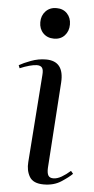

<svg xmlns="http://www.w3.org/2000/svg" viewBox="-55 -786 407 833"><g transform="rotate(5 149.0 -369.5)"><path d="M92 -686Q92 -715 110 -734Q128 -753 157 -753Q186 -753 203.5 -734.5Q221 -716 221 -687Q221 -658 203.5 -639Q186 -620 157 -620Q128 -620 110 -638.5Q92 -657 92 -686ZM121 -458Q123 -481 116.5 -490Q110 -499 94 -499Q81 -499 61 -493.5Q41 -488 20 -479L15 -492Q34 -503 66 -515Q98 -527 131 -527Q211 -527 205 -433L180 -59Q179 -37 185 -26.5Q191 -16 207 -16Q224 -16 243 -27Q262 -38 281 -55L291 -43Q275 -27 243.5 -6.5Q212 14 168 14Q122 14 106 -13Q90 -40 93 -77Z"/></g></svg>

Font: Literata 72pt
Style: Italic
Weight: 400
Italic angle: -2°
Designer: Latin by Veronika Burian and Jose Scaglione. Greek by Irene Vlachou. Cyrillic by Vera Evstafieva
Foundry: TypeTogether
Version: Version 3.002